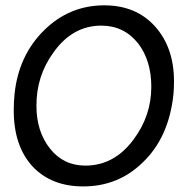

<svg xmlns="http://www.w3.org/2000/svg" viewBox="-20 -666 684 702"><path d="M284.2 15.6Q169.9 15.6 101.6 -54.7Q29.3 -130.9 30.3 -265.6Q30.3 -293 33.2 -322.3Q47.9 -462.9 140.6 -554.7Q233.4 -646.5 361.3 -646.5Q477.5 -646.5 546.9 -569.3Q616.2 -492.2 616.2 -368.2Q616.2 -344.7 614.3 -322.3Q597.7 -162.1 500 -70.3Q411.1 15.6 284.2 15.6ZM350.6 -572.3Q245.1 -572.3 175.8 -474.6Q112.3 -387.7 113.3 -278.3Q113.3 -185.5 162.6 -123Q211.9 -60.5 292 -60.5Q397.5 -60.5 467.8 -155.3Q533.2 -242.2 533.2 -348.6Q533.2 -444.3 485.4 -506.8Q433.6 -572.3 350.6 -572.3Z"/></svg>

Font: Puritan
Style: Italic
Weight: 400
Version: 2.0a